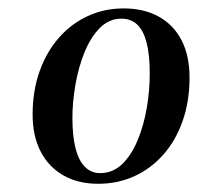

<svg xmlns="http://www.w3.org/2000/svg" viewBox="-20 -814 482 468"><path d="M281 -793.5Q331.5 -793.5 367.5 -773.2Q403.5 -753 422.8 -715.5Q442 -678 442 -624.5Q442 -567 425.2 -519.2Q408.5 -471.5 378.2 -437.2Q348 -403 307.5 -384.5Q267 -366 219.5 -366Q170.5 -366 134.5 -386.5Q98.5 -407 79 -444.8Q59.5 -482.5 59.5 -535Q59.5 -592.5 76.5 -640.2Q93.5 -688 123.8 -722.2Q154 -756.5 194.2 -775Q234.5 -793.5 281 -793.5ZM276 -768.5Q245.5 -768.5 223 -745.5Q200.5 -722.5 185.8 -686Q171 -649.5 163.8 -607.2Q156.5 -565 156.5 -527Q156.5 -483 164 -453Q171.5 -423 186.8 -407.5Q202 -392 224 -392Q255 -392 277.8 -414Q300.5 -436 315.5 -472.2Q330.5 -508.5 337.8 -551Q345 -593.5 345 -634.5Q345 -680 337.5 -709.5Q330 -739 314.8 -753.8Q299.5 -768.5 276 -768.5Z"/></svg>

Font: Merriweather 120pt Medium
Style: Italic
Weight: 500
Italic angle: -7.8°
Version: Version 2.101